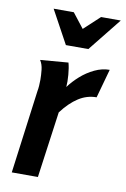

<svg xmlns="http://www.w3.org/2000/svg" viewBox="-83 -774 542 825"><g transform="rotate(10 188.0 -362.0)"><path d="M186 -507Q192 -486 194.5 -455Q197 -424 195 -402Q214 -428 241 -452Q268 -476 300.5 -491.5Q333 -507 366 -507L331 -381Q289 -381 252.5 -357.5Q216 -334 182 -289L142 0H28L76 -363Q78 -373 79 -386.5Q80 -400 80 -413Q80 -433 77.5 -456.5Q75 -480 64 -497ZM221 -660 290 -724H376L260 -579H162L83 -724H171Z"/></g></svg>

Font: Rosario
Style: Italic
Weight: 400
Italic angle: -8.05°
Designer: Hector Gatti
Foundry: Omnibus Type
Version: Version 1.201